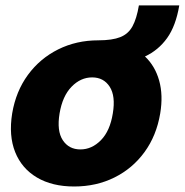

<svg xmlns="http://www.w3.org/2000/svg" viewBox="-20 -676 681 708"><path d="M253.4 11.7Q172.4 11.7 116.2 -21.5Q60.1 -54.7 35.9 -115.2Q11.7 -175.8 24.9 -257.8Q38.6 -339.4 83 -399.9Q127.4 -460.4 194.6 -493.9Q261.7 -527.3 342.8 -527.3Q394 -527.3 423.6 -539.1Q453.1 -550.8 468.5 -578.9Q483.9 -606.9 492.2 -656.2H641.1Q628.4 -580.6 596.2 -535.6Q564 -490.7 514.6 -467.8Q551.8 -432.6 566.9 -378.9Q582 -325.2 570.8 -257.8Q557.1 -175.8 512.9 -115.2Q468.8 -54.7 401.9 -21.5Q335 11.7 253.4 11.7ZM276.4 -125Q318.8 -125 352.3 -159.2Q385.7 -193.4 396 -257.8Q406.7 -321.8 384.5 -356.2Q362.3 -390.6 319.8 -390.6Q277.3 -390.6 243.9 -356.2Q210.4 -321.8 199.7 -257.8Q189 -193.4 211.4 -159.2Q233.9 -125 276.4 -125Z"/></svg>

Font: Inter Display Extra Bold
Style: Italic
Weight: 800
Italic angle: -9.39999°
Designer: Rasmus Andersson
Foundry: rsms
Version: Version 4.000;git-4fc901f